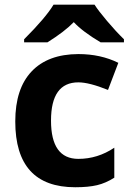

<svg xmlns="http://www.w3.org/2000/svg" viewBox="-20 -786 554 816"><path d="M313 -110.8Q395 -110.8 465.8 -158.2V-30.8Q429.7 -7.8 392.6 1Q355.5 9.8 299.8 9.8Q44.9 9.8 44.9 -270Q44.9 -409.2 114.3 -482.4Q183.6 -555.7 313 -556.2Q407.7 -556.2 482.9 -519L439 -403.8Q358.9 -436 313 -436Q196.8 -436 196.8 -273.4Q196.8 -110.8 313 -110.8ZM82.5 -606V-619.1Q174.8 -711.4 207.5 -766.1H381.8Q397.5 -741.2 434.6 -697.3Q471.7 -653.3 506.8 -619.1V-606H407.7Q331.1 -651.4 293.5 -691.9Q255.4 -652.3 181.6 -606Z"/></svg>

Font: OpenSans-Bold
Style: Bold
Weight: 700
Foundry: Ascender Corporation
Version: Version 1.10